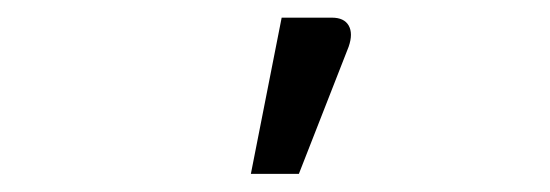

<svg xmlns="http://www.w3.org/2000/svg" viewBox="-20 -766 607 212"><path d="M257 -574 291 -746.5H346.5Q360 -746.5 365 -737.8Q370 -729 365 -714.5L310 -574Z"/></svg>

Font: Lato
Style: Regular
Weight: 400
Designer: Lukasz Dziedzic with Adam Twardoch and Botio Nikoltchev
Foundry: tyPoland Lukasz Dziedzic
Version: Version 2.015; 2015-08-06; http://www.latofonts.com/